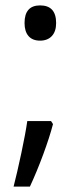

<svg xmlns="http://www.w3.org/2000/svg" viewBox="-20 -569 306 718"><path d="M170.9 -116.2 178.2 -105Q165.5 -56.2 141.6 8.5Q117.7 73.2 91.8 128.9H30.8Q43.9 78.1 59.8 3.4Q75.7 -71.3 82 -116.2ZM71.8 -482.9Q71.8 -548.8 129.9 -548.8Q189.9 -548.8 189.9 -482.9Q189.9 -451.2 173.8 -434.1Q157.7 -417 129.9 -417Q101.6 -417 86.7 -434.1Q71.8 -451.2 71.8 -482.9Z"/></svg>

Font: Samim FD
Style: FD
Weight: 400
Foundry: DejaVu fonts team - Redesigned by Saber Rastikerdar
Version: Version 4.0.5